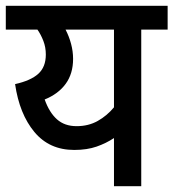

<svg xmlns="http://www.w3.org/2000/svg" viewBox="-20 -642 598 662"><path d="M558 -622V-540H467V0H373V-166Q346 -148 313 -136.5Q280 -125 236 -125Q150 -125 98.5 -187Q47 -249 32 -352Q86 -364 112 -387.5Q138 -411 138 -454Q138 -479 129.5 -501Q121 -523 109 -540H0V-622ZM134 -299Q150 -254 176.5 -230.5Q203 -207 244 -207Q285 -207 317 -225Q349 -243 373 -272V-540H206Q218 -517 225 -491Q232 -465 232 -439Q232 -388 206.5 -353Q181 -318 134 -299Z"/></svg>

Font: Noto Sans SemiCondensed Medium
Style: Italic
Weight: 500
Width: 4
Italic angle: -12°
Designer: Monotype Design Team
Foundry: Monotype Imaging Inc.
Version: Version 2.013; ttfautohint (v1.8.4.7-5d5b)